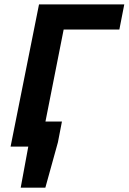

<svg xmlns="http://www.w3.org/2000/svg" viewBox="-20 -672 590 880"><path d="M74.9 188 109.6 0H82.1L104.4 -115H263.9L245.5 -19.9L187.9 188ZM28.5 0 158.8 -651.8H549.6L527.1 -536.8H271.8L165.6 0Z"/></svg>

Font: Source Sans 3
Style: Italic
Weight: 200
Italic angle: -11°
Designer: Paul D. Hunt
Foundry: Adobe
Version: Version 3.046;hotconv 1.0.118;makeotfexe 2.5.65603